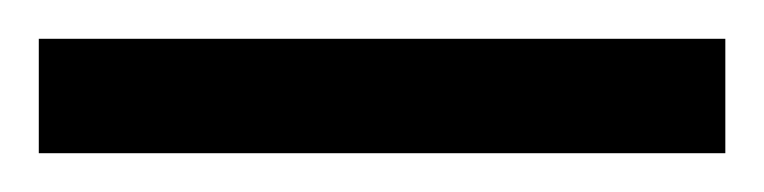

<svg xmlns="http://www.w3.org/2000/svg" viewBox="-23 -839 394 99"><path d="M-3 -760V-819H351V-760Z"/></svg>

Font: Noto Serif Khmer ExtraCondensed Thin
Style: Regular
Weight: 100
Width: 2
Designer: Danh Hong and the Monotype Design Team
Foundry: Monotype Imaging Inc.
Version: Version 2.004; ttfautohint (v1.8.4.7-5d5b)